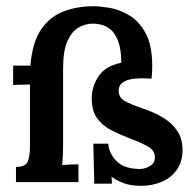

<svg xmlns="http://www.w3.org/2000/svg" viewBox="-20 -587 619 619"><path d="M435.6 12.1Q403 12.1 379.9 3.9Q356.8 -4.4 339.6 -17.2L341 5.1H283.8L280.9 -123.9H328.9Q332.2 -89.5 357.7 -65.8Q383.2 -42.2 431.2 -42.2Q447.4 -42.2 463.7 -51.9Q480 -61.6 479.3 -79.6Q479.3 -101.2 458.9 -113.5Q438.6 -125.8 395.7 -141.9Q364.5 -154 337.2 -168.1Q309.9 -182.3 292.8 -206.1Q275.8 -229.9 275.8 -270.3Q275.8 -308 297.8 -341.2Q319.8 -374.4 371.1 -384.7Q370.7 -427.6 361.4 -453.1Q352 -478.5 337.6 -491Q323.1 -503.5 306.7 -507.3Q290.4 -511.2 276.5 -510.8Q254.1 -510.1 232.7 -497.8Q211.2 -485.5 197.3 -454.3Q183.4 -423.2 183.4 -365.6V-122.5Q183.4 -111.8 182.8 -91.9Q182.3 -71.9 180.4 -55Q192.2 -56.1 208.3 -56.7Q224.4 -57.2 232.9 -57.2V0H31.5V-48.8Q63.1 -48.8 69.9 -67.3Q76.6 -85.8 76.6 -115.5V-314.6L22.4 -313.2V-375.5H78.1Q84 -450.3 112.4 -491.9Q140.8 -533.6 185 -550.2Q229.2 -566.9 281.6 -566.9Q301.4 -566.9 332.8 -561.8Q364.1 -556.7 395.9 -538.1Q427.6 -519.6 449.2 -480.6Q470.8 -441.5 470.8 -374Q470.8 -364.5 470.3 -354.2Q469.7 -344 468.6 -333.3Q449.9 -334.8 431.2 -334.4Q412.5 -334.1 397.1 -330.4Q381.7 -326.7 372.4 -318.3Q363 -309.9 362.7 -295.2Q362.7 -272.1 381.9 -261.5Q401.2 -250.8 440 -237.3Q478.2 -224.8 507 -207Q535.8 -189.2 552.1 -164.1Q568.4 -139 568.4 -103.8Q568.4 -64.9 549.7 -39.1Q531 -13.2 500.7 -0.6Q470.5 12.1 435.6 12.1Z"/></svg>

Font: Parastoo
Style: Regular
Weight: 400
Foundry: Saber Rastikerdar (saber.rastikerdar@gmail.com)
Version: Version 3.000